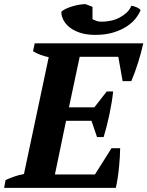

<svg xmlns="http://www.w3.org/2000/svg" viewBox="-44 -910 714 930"><path d="M650 -700Q640 -655 625 -607Q610 -559 592 -517H550L529 -635H342L290 -390H413L473 -467H504Q499 -418 486.5 -358Q474 -298 458 -246H426L399 -325H276L222 -65H416L496 -192H538Q538 -174 536.5 -150Q535 -126 532.5 -100Q530 -74 526 -48Q522 -22 517 0H-24L-17 -38Q3 -47 25.5 -55Q48 -63 72 -67L192 -633Q172 -637 152 -644.5Q132 -652 116 -662L124 -700ZM417 -741Q375 -741 343.5 -751.5Q312 -762 292 -778.5Q272 -795 262.5 -814.5Q253 -834 253 -853Q261 -861 275 -867.5Q289 -874 305.5 -879Q322 -884 339 -887Q356 -890 370 -890L404 -877V-817Q414 -812 423.5 -808.5Q433 -805 449 -805Q470 -805 492 -809.5Q514 -814 533.5 -824Q553 -834 568.5 -848Q584 -862 592 -882Q604 -881 617.5 -875Q631 -869 637 -861Q629 -841 612.5 -820Q596 -799 569 -781.5Q542 -764 504.5 -752.5Q467 -741 417 -741Z"/></svg>

Font: PT Serif
Style: Bold Italic
Weight: 700
Italic angle: -12°
Designer: A.Korolkova, O.Umpeleva, V.Yefimov
Foundry: ParaType Ltd
Version: Version 1.000W OFL